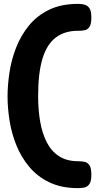

<svg xmlns="http://www.w3.org/2000/svg" viewBox="-20 -797 502 992"><path d="M383 175Q298 175 236 145.5Q174 116 132 66Q90 16 65 -45.5Q40 -107 29.5 -173Q19 -239 19 -299Q19 -357 29 -423Q39 -489 63.5 -551.5Q88 -614 129.5 -665Q171 -716 233.5 -746.5Q296 -777 384 -777Q401 -777 416.5 -773Q432 -769 442 -754.5Q452 -740 452 -707Q452 -673 442.5 -658.5Q433 -644 418.5 -641Q404 -638 388 -638H383Q314 -638 268 -603Q222 -568 199.5 -494Q177 -420 177 -301Q177 -230 187.5 -169Q198 -108 221.5 -62Q245 -16 285 10Q325 36 384 36Q401 36 416.5 39Q432 42 442 56.5Q452 71 452 106Q452 140 441.5 154.5Q431 169 415 172Q399 175 383 175Z"/></svg>

Font: Fredoka SemiExpanded
Style: Bold
Weight: 700
Width: 6
Designer: Ben Nathan
Foundry: Milena B. Brandão, Ben Nathan
Version: Version 2.001